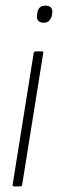

<svg xmlns="http://www.w3.org/2000/svg" viewBox="-20 -664 206 684"><path d="M31 0Q24 0 25 -6L100 -475Q101 -481 107 -481H129Q132 -481 133.5 -480Q135 -479 134 -475L59 -6Q58 0 53 0ZM136 -583Q123 -583 116.5 -590Q110 -597 112 -609L113 -618Q115 -631 122 -637.5Q129 -644 142 -644Q155 -644 161.5 -637Q168 -630 166 -618L165 -609Q162 -597 155 -590Q148 -583 136 -583Z"/></svg>

Font: Sofia Sans Extra Condensed ExtraLight
Style: Italic
Weight: 250
Italic angle: -9°
Version: Version 4.100